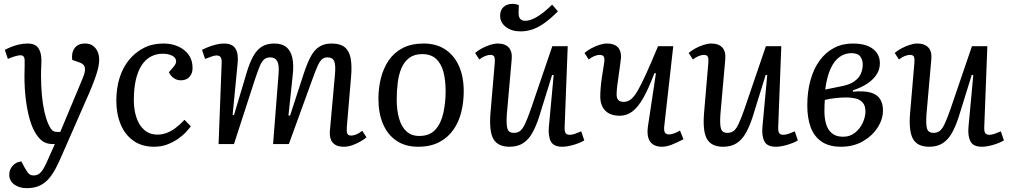

<svg xmlns="http://www.w3.org/2000/svg" viewBox="-20 -748 5243 997"><path d="M302 57Q287 92 271 123Q255 154 235 178Q215 202 187 215.5Q159 229 119 229Q80 229 54 210Q28 191 28 159Q28 134 44.5 114Q61 94 91 90L106 119Q115 135 121.5 144.5Q128 154 135.5 158.5Q143 163 154 163Q171 163 183 154.5Q195 146 207 125.5Q219 105 234 69L265 0H254Q222 0 201.5 -14.5Q181 -29 163 -59Q146 -87 133.5 -131.5Q121 -176 114 -232.5Q107 -289 107 -353Q107 -364 107.5 -378.5Q108 -393 108 -407.5Q108 -422 108 -432Q108 -448 102.5 -454.5Q97 -461 86 -461Q74 -461 54 -454.5Q34 -448 21 -442L5 -489Q16 -495 35 -503Q54 -511 77 -516.5Q100 -522 123 -522Q163 -522 179 -498.5Q195 -475 195 -436Q195 -425 194.5 -412.5Q194 -400 193.5 -387.5Q193 -375 193 -360Q193 -302 197.5 -254Q202 -206 210.5 -168.5Q219 -131 231 -104Q239 -87 245.5 -78Q252 -69 259.5 -66Q267 -63 276 -63H293L408 -338Q419 -364 421 -381Q423 -398 416 -408Q409 -418 392 -424L355 -437Q350 -474 367.5 -498Q385 -522 422 -522Q447 -522 462.5 -510.5Q478 -499 486.5 -480.5Q495 -462 495 -438Q495 -422 491.5 -403.5Q488 -385 480 -360.5Q472 -336 459 -303Q446 -270 426 -226Z M828 -522Q872 -522 906 -506.5Q940 -491 960 -463Q980 -435 980 -395Q980 -367 964 -349Q948 -331 919 -331Q898 -331 881.5 -343Q865 -355 857 -373L878 -397Q898 -419 894 -435.5Q890 -452 870.5 -460.5Q851 -469 825 -469Q791 -469 763 -454Q735 -439 715.5 -409Q696 -379 685.5 -334Q675 -289 675 -228Q675 -178 688.5 -137.5Q702 -97 729.5 -73Q757 -49 798 -49Q822 -49 845 -57.5Q868 -66 891.5 -83.5Q915 -101 938 -126L971 -92Q962 -80 945.5 -62Q929 -44 904.5 -27Q880 -10 849 2Q818 14 780 14Q717 14 673 -17Q629 -48 606.5 -102.5Q584 -157 584 -225Q584 -290 601 -344Q618 -398 650.5 -437.5Q683 -477 727.5 -499.5Q772 -522 828 -522Z M1426 -357Q1431 -409 1420 -429.5Q1409 -450 1384 -450Q1364 -450 1351.5 -439.5Q1339 -429 1328.5 -403.5Q1318 -378 1303 -333L1195 0H1115L1131 -420Q1132 -441 1126 -450.5Q1120 -460 1104 -460Q1096 -460 1083 -456Q1070 -452 1045 -442L1029 -489Q1040 -495 1059.5 -503Q1079 -511 1101 -516.5Q1123 -522 1143 -522Q1186 -522 1202.5 -496Q1219 -470 1214 -420L1188 -152L1195 -150L1260 -368Q1276 -422 1295 -456Q1314 -490 1340 -506Q1366 -522 1404 -522Q1445 -522 1467.5 -503Q1490 -484 1498 -447.5Q1506 -411 1500 -358L1478 -149L1486 -147L1558 -368Q1576 -422 1594.5 -456Q1613 -490 1639 -506Q1665 -522 1702 -522Q1747 -522 1770.5 -502.5Q1794 -483 1801 -444.5Q1808 -406 1803 -349L1781 -89Q1779 -64 1783.5 -54Q1788 -44 1804 -44Q1816 -44 1831.5 -50.5Q1847 -57 1861 -69L1883 -35Q1872 -25 1852 -13.5Q1832 -2 1809.5 6Q1787 14 1766 14Q1736 14 1719.5 3Q1703 -8 1697 -26.5Q1691 -45 1693 -69L1719 -357Q1724 -410 1715.5 -430Q1707 -450 1681 -450Q1665 -450 1654 -442Q1643 -434 1631 -409Q1619 -384 1601 -333L1480 0H1398Z M2151 14Q2085 14 2039 -17Q1993 -48 1969 -104Q1945 -160 1945 -235Q1945 -291 1958 -342.5Q1971 -394 1998.5 -434.5Q2026 -475 2071 -498.5Q2116 -522 2180 -522Q2246 -522 2292.5 -491Q2339 -460 2363.5 -404.5Q2388 -349 2388 -274Q2388 -217 2375 -165Q2362 -113 2333.5 -73Q2305 -33 2260 -9.5Q2215 14 2151 14ZM2157 -42Q2211 -42 2240.5 -74.5Q2270 -107 2282 -160.5Q2294 -214 2294 -275Q2294 -332 2282.5 -375Q2271 -418 2244.5 -442.5Q2218 -467 2172 -467Q2132 -467 2106 -448Q2080 -429 2065.5 -396Q2051 -363 2045.5 -320.5Q2040 -278 2040 -231Q2040 -175 2052.5 -132Q2065 -89 2091 -65.5Q2117 -42 2157 -42Z M2447 -473Q2462 -486 2482.5 -497Q2503 -508 2525 -515Q2547 -522 2564 -522Q2603 -522 2622 -501Q2641 -480 2637 -439L2612 -156Q2608 -101 2615 -79.5Q2622 -58 2648 -58Q2667 -58 2680 -67.5Q2693 -77 2705.5 -103Q2718 -129 2735 -177L2848 -508H2928L2912 -89Q2911 -66 2917 -57Q2923 -48 2939 -48Q2951 -48 2966.5 -53.5Q2982 -59 2998 -66L3014 -19Q3003 -12 2988 -6Q2973 0 2957.5 4.5Q2942 9 2927 11.5Q2912 14 2900 14Q2855 14 2840.5 -13.5Q2826 -41 2830 -88L2855 -358L2847 -359L2779 -140Q2763 -91 2743.5 -56.5Q2724 -22 2695.5 -4Q2667 14 2626 14Q2565 14 2542 -26.5Q2519 -67 2527 -162L2549 -420Q2551 -446 2546 -454.5Q2541 -463 2526 -463Q2514 -463 2498 -456.5Q2482 -450 2469 -439ZM2683 -585Q2637 -585 2607 -608Q2577 -631 2577 -666Q2577 -695 2594.5 -711.5Q2612 -728 2642 -728Q2650 -728 2657 -726.5Q2664 -725 2674 -722L2673 -686Q2672 -662 2680.5 -651Q2689 -640 2708 -640Q2735 -640 2771 -662Q2807 -684 2847 -724L2877 -689Q2840 -652 2808 -629Q2776 -606 2745.5 -595.5Q2715 -585 2683 -585Z M3015 -473Q3030 -486 3050.5 -497Q3071 -508 3092.5 -515Q3114 -522 3131 -522Q3168 -522 3186.5 -504.5Q3205 -487 3205 -452Q3204 -442 3201 -417.5Q3198 -393 3193.5 -363Q3189 -333 3185.5 -305.5Q3182 -278 3182 -261Q3181 -240 3190 -229.5Q3199 -219 3219 -219Q3238 -219 3254.5 -231Q3271 -243 3289.5 -274Q3308 -305 3334 -362Q3360 -419 3397 -508H3476L3429 -90Q3427 -69 3433 -59.5Q3439 -50 3455 -50Q3466 -50 3481 -55.5Q3496 -61 3511 -70L3529 -25Q3513 -17 3497.5 -9.5Q3482 -2 3467.5 3.5Q3453 9 3440.5 11.5Q3428 14 3417 14Q3389 14 3371 2Q3353 -10 3346.5 -32.5Q3340 -55 3344 -88L3386 -367L3378 -368Q3348 -288 3320.5 -239.5Q3293 -191 3263.5 -169Q3234 -147 3198 -147Q3149 -147 3123 -173.5Q3097 -200 3097 -248Q3097 -266 3099 -290.5Q3101 -315 3105.5 -347Q3110 -379 3117 -420Q3121 -443 3115.5 -453Q3110 -463 3094 -463Q3081 -463 3065.5 -456.5Q3050 -450 3037 -439Z M3556 -473Q3571 -486 3591.5 -497Q3612 -508 3634 -515Q3656 -522 3673 -522Q3712 -522 3731 -501Q3750 -480 3746 -439L3721 -156Q3717 -101 3724 -79.5Q3731 -58 3757 -58Q3776 -58 3789 -67.5Q3802 -77 3814.5 -103Q3827 -129 3844 -177L3957 -508H4037L4021 -89Q4020 -66 4026 -57Q4032 -48 4048 -48Q4060 -48 4075.5 -53.5Q4091 -59 4107 -66L4123 -19Q4112 -12 4097 -6Q4082 0 4066.5 4.5Q4051 9 4036 11.5Q4021 14 4009 14Q3964 14 3949.5 -13.5Q3935 -41 3939 -88L3964 -358L3956 -359L3888 -140Q3872 -91 3852.5 -56.5Q3833 -22 3804.5 -4Q3776 14 3735 14Q3674 14 3651 -26.5Q3628 -67 3636 -162L3658 -420Q3660 -446 3655 -454.5Q3650 -463 3635 -463Q3623 -463 3607 -456.5Q3591 -450 3578 -439Z M4347 14Q4284 14 4245 -13.5Q4206 -41 4189 -89Q4172 -137 4172 -200Q4172 -272 4188.5 -331.5Q4205 -391 4236 -433.5Q4267 -476 4310.5 -499Q4354 -522 4408 -522Q4457 -522 4488 -508.5Q4519 -495 4534 -472Q4549 -449 4549 -420Q4549 -387 4531.5 -360.5Q4514 -334 4483 -313.5Q4452 -293 4409 -279V-272Q4467 -277 4500.5 -267.5Q4534 -258 4549.5 -234.5Q4565 -211 4565 -174Q4565 -129 4537.5 -86Q4510 -43 4461 -14.5Q4412 14 4347 14ZM4358 -38Q4394 -38 4420 -59Q4446 -80 4460 -110.5Q4474 -141 4474 -169Q4474 -199 4460 -215Q4446 -231 4423.5 -236.5Q4401 -242 4377 -242Q4347 -242 4316.5 -238.5Q4286 -235 4263 -229Q4262 -216 4261.5 -200.5Q4261 -185 4261 -170Q4261 -133 4270 -103Q4279 -73 4300.5 -55.5Q4322 -38 4358 -38ZM4265 -283 4344 -299Q4389 -307 4414 -324Q4439 -341 4449.5 -364Q4460 -387 4460 -413Q4460 -436 4447.5 -454Q4435 -472 4401 -472Q4368 -472 4340.5 -453Q4313 -434 4293.5 -392.5Q4274 -351 4265 -283Z M4626 -473Q4641 -486 4661.5 -497Q4682 -508 4704 -515Q4726 -522 4743 -522Q4782 -522 4801 -501Q4820 -480 4816 -439L4791 -156Q4787 -101 4794 -79.5Q4801 -58 4827 -58Q4846 -58 4859 -67.5Q4872 -77 4884.5 -103Q4897 -129 4914 -177L5027 -508H5107L5091 -89Q5090 -66 5096 -57Q5102 -48 5118 -48Q5130 -48 5145.5 -53.5Q5161 -59 5177 -66L5193 -19Q5182 -12 5167 -6Q5152 0 5136.5 4.5Q5121 9 5106 11.5Q5091 14 5079 14Q5034 14 5019.5 -13.5Q5005 -41 5009 -88L5034 -358L5026 -359L4958 -140Q4942 -91 4922.5 -56.5Q4903 -22 4874.5 -4Q4846 14 4805 14Q4744 14 4721 -26.5Q4698 -67 4706 -162L4728 -420Q4730 -446 4725 -454.5Q4720 -463 4705 -463Q4693 -463 4677 -456.5Q4661 -450 4648 -439Z"/></svg>

Font: Literata 18pt
Style: Italic
Weight: 400
Italic angle: -2°
Designer: Latin by Veronika Burian and Jose Scaglione. Greek by Irene Vlachou. Cyrillic by Vera Evstafieva
Foundry: TypeTogether
Version: Version 3.103;gftools[0.9.29]